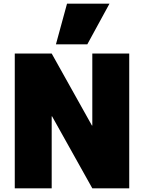

<svg xmlns="http://www.w3.org/2000/svg" viewBox="-20 -1020 780 1040"><path d="M60 0V-730H260L478 -340H480V-730H680V0H480L262 -390H260V0ZM453 -780H283L343 -1000H573Z"/></svg>

Font: M PLUS 2 Black
Style: Regular
Weight: 900
Designer: Coji Morishita
Foundry: UNDERFOREST DESIGN
Version: Version 1.001